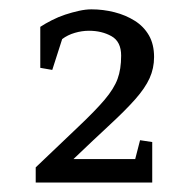

<svg xmlns="http://www.w3.org/2000/svg" viewBox="-20 -741 406 407"><path d="M55.7 -386.2Q111.8 -439.9 146.7 -472.9Q181.6 -505.9 201.7 -529.5Q221.7 -553.2 229.2 -573.7Q236.8 -594.2 236.8 -623Q236.8 -652.8 216.3 -664.3Q195.8 -675.8 168.5 -675.8Q153.8 -675.8 138.7 -671.4Q123.5 -667 111.8 -658.2L90.8 -592.8L65.4 -597.2V-684.1Q75.7 -690.9 89.6 -698Q103.5 -705.1 118.2 -710Q132.8 -714.8 147.2 -718Q161.6 -721.2 173.8 -721.2Q198.7 -721.2 222.7 -715.1Q246.6 -709 265.6 -697Q284.7 -685.1 295.7 -666Q306.6 -647 306.6 -620.1Q306.6 -596.2 297.1 -575.2Q287.6 -554.2 266.6 -530.5Q245.6 -506.8 213.1 -476.8Q180.7 -446.8 135.7 -403.8H266.6L276.9 -443.8L302.7 -439.9V-354H55.7Z"/></svg>

Font: Brawler
Style: Regular
Weight: 400
Version: Version 1.000